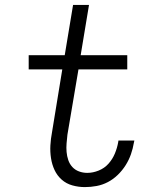

<svg xmlns="http://www.w3.org/2000/svg" viewBox="-20 -755 640 783"><path d="M326 8Q300 8 275 1Q250 -6 231.5 -22.5Q213 -39 202.5 -61.5Q192 -84 188 -110Q184 -136 185.5 -162.5Q187 -189 192 -215L234 -472H97V-530H244L278 -735H343L309 -530H499V-472H300L255 -206Q253 -188 251.5 -170.5Q250 -153 251.5 -135.5Q253 -118 258.5 -102Q264 -86 275 -74Q286 -62 302 -56Q318 -50 336 -50Q359 -50 382.5 -59.5Q406 -69 422.5 -87.5Q439 -106 448.5 -129Q458 -152 462 -175Q462 -177 462.5 -178.5Q463 -180 463 -182H528Q527 -180 527 -177.5Q527 -175 526 -173Q522 -149 514 -126Q506 -103 492.5 -81.5Q479 -60 460.5 -42Q442 -24 420 -12.5Q398 -1 374 3.5Q350 8 326 8Z"/></svg>

Font: Iosevka Curly Slab LtExObl
Style: Regular
Weight: 300
Width: 7
Italic angle: -9°
Monospace: yes
Designer: Belleve Invis
Foundry: Belleve Invis
Version: Version 11.1.0; ttfautohint (v1.8.3)